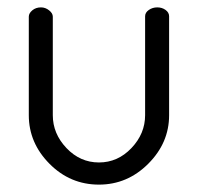

<svg xmlns="http://www.w3.org/2000/svg" viewBox="-20 -493 536 520"><path d="M248 7Q170 7 114 -49.5Q58 -106 58 -181V-448Q58 -457 67.5 -465Q77 -473 91 -473Q103 -473 113 -465Q123 -457 123 -448V-181Q123 -131 160 -92Q197 -53 248 -53Q299 -53 336 -92Q373 -131 373 -181V-449Q373 -459 383 -466Q393 -473 406 -473Q419 -473 428.5 -466Q438 -459 438 -449V-181Q438 -106 381.5 -49.5Q325 7 248 7Z"/></svg>

Font: Dosis
Style: Book
Weight: 400
Designer: EdgarTolentino, PabloImpallari, IginoMarini
Foundry: EdgarTolentino, PabloImpallari, IginoMarini
Version: Version 1.007